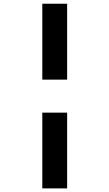

<svg xmlns="http://www.w3.org/2000/svg" viewBox="-20 -832 602 1057"><path d="M212.9 205.1V-211.9H349.6V205.1ZM212.9 -393.6V-811.5H349.6V-393.6Z"/></svg>

Font: Reddit Mono Black
Style: Regular
Weight: 900
Monospace: yes
Designer: Stephen Hutchings
Foundry: Reddit
Version: Version 1.014